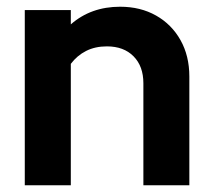

<svg xmlns="http://www.w3.org/2000/svg" viewBox="-20 -551 633 571"><path d="M53.7 0V-521H190.6V-478.5Q250.4 -531 337.2 -531Q397.8 -531 444.2 -504.7Q490.5 -478.5 516.8 -431.7Q543.1 -384.9 543.1 -323.4V0H406.4V-303.4Q406.4 -354 377.2 -383.5Q348 -413.1 297.9 -413.1Q262.9 -413.1 236.1 -399.5Q209.4 -386 190.6 -361.1V0Z"/></svg>

Font: Red Hat Display
Style: Regular
Weight: 300
Designer: Pentagram, MCKL
Foundry: Pentagram, MCKL
Version: Version 1.023